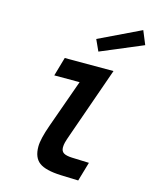

<svg xmlns="http://www.w3.org/2000/svg" viewBox="-144 -1100 957 1202"><g transform="rotate(15 334.0 -498.5)"><path d="M361.8 -876 631.8 -1005.9 668 -918 395 -803.2ZM220.2 -276.9 331.1 -587.9H167L202.1 -710H518.1L358.9 -256.8Q344.2 -215.8 340.1 -199.2Q335.9 -182.6 335.9 -167Q335.9 -142.1 353 -131.3Q370.1 -120.6 408.2 -119.1L518.1 -115.2L481.9 8.8L368.2 4.9Q268.6 1 227.3 -29.8Q186 -60.5 186 -131.8Q186 -181.2 220.2 -276.9Z"/></g></svg>

Font: IntelOne Mono Bold
Style: Italic
Weight: 700
Italic angle: -16°
Designer: Fred Shallcrass
Foundry: Frere-Jones Type LLC
Version: Version 1.200;hotconv 1.1.0;makeotfexe 2.6.0;FJTRelease1.2